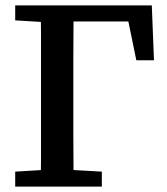

<svg xmlns="http://www.w3.org/2000/svg" viewBox="-20 -687 614 707"><path d="M130 0Q131 -51 131 -102Q131 -153 131 -204.5Q131 -256 131 -306V-359Q131 -410 131 -461.5Q131 -513 131 -564.5Q131 -616 130 -667H251Q251 -616 250.5 -565Q250 -514 250 -462.5Q250 -411 250 -359V-307Q250 -256 250 -205Q250 -154 250.5 -103Q251 -52 251 0ZM190 -608V-667H539L547 -465H482L443 -655L496 -608ZM36 0V-55L169 -63H214L355 -55V0ZM36 -612V-667H183V-604H169Z"/></svg>

Font: Source Serif 4 Medium
Style: Regular
Weight: 500
Designer: Frank Grießhammer
Foundry: Adobe Systems Incorporated
Version: Version 4.004;hotconv 1.0.116;makeotfexe 2.5.65601